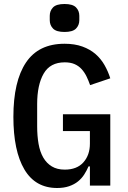

<svg xmlns="http://www.w3.org/2000/svg" viewBox="-20 -929 640 961"><path d="M229 -828V-850Q229 -875 245.5 -892Q262 -909 303 -909Q344 -909 360.5 -892Q377 -875 377 -850V-828Q377 -803 360.5 -786Q344 -769 303 -769Q262 -769 245.5 -786Q229 -803 229 -828ZM430 -96H423Q414 -75 401.5 -55.5Q389 -36 370.5 -21Q352 -6 326 3Q300 12 266 12Q157 12 102 -81Q47 -174 47 -344Q47 -522 110 -616Q173 -710 303 -710Q354 -710 392.5 -696Q431 -682 458 -658.5Q485 -635 503 -603.5Q521 -572 532 -537L431 -503Q423 -526 413 -546.5Q403 -567 388.5 -583Q374 -599 353.5 -608Q333 -617 304 -617Q231 -617 198.5 -560.5Q166 -504 166 -408V-297Q166 -249 173 -209Q180 -169 196.5 -140.5Q213 -112 239.5 -96Q266 -80 304 -80Q365 -80 397.5 -116.5Q430 -153 430 -210V-273H295V-357H532V0H430Z"/></svg>

Font: IBM Plaex Mono Medium
Style: Regular
Weight: 500
Designer: Mike Abbink, Paul van der Laan, Pieter van Rosmalen
Foundry: Bold Monday
Version: Version 2.003